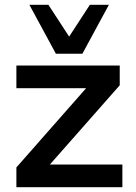

<svg xmlns="http://www.w3.org/2000/svg" viewBox="-20 -777 566 797"><path d="M48 0V-82L364 -441V-411H48V-505H477V-423L158 -61L157 -94H488V0ZM212 -554 102 -757H181L267 -625L353 -757H432L322 -554Z"/></svg>

Font: Mulish ExtraLight
Style: Regular
Weight: 200
Designer: Vernon Adams
Foundry: Vernon Adams
Version: Version 3.603